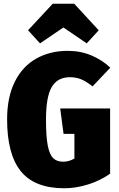

<svg xmlns="http://www.w3.org/2000/svg" viewBox="-20 -988 639 1027"><path d="M570 -626 475 -526Q442 -552 415 -563.5Q388 -575 354 -575Q288 -575 257 -523Q226 -471 226 -348Q226 -258 235.5 -209.5Q245 -161 264.5 -142Q284 -123 318 -123Q349 -123 378 -140V-272H320L302 -408H569V-59Q517 -22 451.5 -1.5Q386 19 324 19Q165 19 91.5 -72Q18 -163 18 -349Q18 -469 59.5 -551.5Q101 -634 174.5 -675Q248 -716 342 -716Q411 -716 469 -691.5Q527 -667 570 -626ZM194 -756 130 -826 262 -968H377L508 -826L444 -756L319 -841Z"/></svg>

Font: Fira Sans Condensed Black
Style: Regular
Weight: 900
Width: 3
Designer: Carrois Corporate & Edenspiekermann AG
Foundry: Carrois Corporate GbR & Edenspiekermann AG
Version: Version 4.203